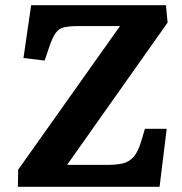

<svg xmlns="http://www.w3.org/2000/svg" viewBox="-20 -720 702 740"><path d="M626 -633 238.5 -84.5H393.5Q428 -84.5 452.5 -90Q477 -95.5 494.8 -115.3Q512.5 -135 525 -178L538.5 -223.5H622.5L595 0H49L50 -66L442.5 -619.5H281.5Q247 -619.5 227 -614.7Q207 -610 194.8 -593.2Q182.5 -576.5 170 -539.5L152 -486.5L70.5 -496.5L100 -700H619.5Z"/></svg>

Font: Literata
Style: Italic
Weight: 400
Italic angle: -2°
Designer: Latin by Veronika Burian and Jose Scaglione. Greek by Irene Vlachou. Cyrillic by Vera Evstafieva
Foundry: TypeTogether
Version: Version 3.103;gftools[0.9.29]